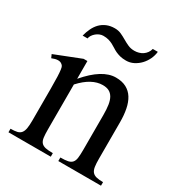

<svg xmlns="http://www.w3.org/2000/svg" viewBox="-158 -764 816 873"><g transform="rotate(30 250.0 -328.0)"><path d="M274.4 0V-18.6Q299.3 -18.6 313.7 -21.7Q328.1 -24.9 335.7 -33.9Q343.3 -43 345.2 -59.1Q347.2 -75.2 347.2 -101.1V-283.7Q347.2 -314 343.8 -336.2Q340.3 -358.4 332 -372.6Q323.7 -386.7 310.5 -393.6Q297.4 -400.4 277.3 -400.4Q249 -400.4 220 -384.8Q190.9 -369.1 161.6 -336.9V-101.1Q161.6 -74.7 163.8 -58.6Q166 -42.5 173.8 -33.7Q181.6 -24.9 196 -21.7Q210.4 -18.6 234.9 -18.6V0H12.7V-18.6Q33.7 -18.6 46.9 -21.7Q60.1 -24.9 67.4 -34.2Q74.7 -43.5 77.4 -59.6Q80.1 -75.7 80.1 -101.1V-267.6Q80.1 -307.6 79.1 -330.6Q78.1 -353.5 76.4 -365.7Q74.7 -377.9 72 -382.3Q69.3 -386.7 65.4 -389.6Q49.3 -403.8 12.7 -388.7L4.9 -406.2L141.6 -460H161.6V-366.7Q241.2 -460 312 -460Q344.7 -460 367.2 -448Q389.6 -436 403.3 -414.1Q417 -392.1 423.1 -361.3Q429.2 -330.6 429.2 -293V-101.1Q429.2 -76.2 431.6 -60.1Q434.1 -43.9 441.4 -34.9Q448.7 -25.9 462.4 -22.2Q476.1 -18.6 498.5 -18.6V0ZM418 -656.2Q416 -636.2 407 -616.9Q397.9 -597.7 383.8 -582.8Q369.6 -567.9 351.3 -558.6Q333 -549.3 312 -549.3Q293.9 -549.3 280.5 -552.7Q267.1 -556.2 256.3 -561.3Q245.6 -566.4 236.6 -572.5Q227.5 -578.6 217.5 -583.7Q207.5 -588.9 195.6 -592.3Q183.6 -595.7 167.5 -595.7Q157.7 -595.7 147.9 -591.6Q138.2 -587.4 130.4 -580.8Q122.6 -574.2 117.2 -565.9Q111.8 -557.6 110.8 -549.3H85Q90.3 -570.8 99.4 -589.6Q108.4 -608.4 121.8 -622.1Q135.3 -635.7 153.8 -643.6Q172.4 -651.4 195.8 -651.4Q214.8 -651.4 229.7 -644.5Q244.6 -637.7 259 -629.2Q273.4 -620.6 288.6 -613.8Q303.7 -606.9 322.8 -606.9Q334.5 -606.9 345.7 -610.1Q356.9 -613.3 366.2 -619.6Q375.5 -626 382.1 -635.3Q388.7 -644.5 391.6 -656.2Z"/></g></svg>

Font: Doulos SIL Viet
Style: Regular
Weight: 400
Designer: Walt Agee, Victor Gaultney, Peter Martin, Debbi Hosken, Becca Hirsbrunner
Foundry: SIL International
Version: Version 5.000